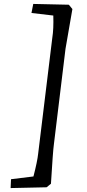

<svg xmlns="http://www.w3.org/2000/svg" viewBox="-20 -849 444 976"><path d="M330 -825 348 -803 313 -601 254 -116Q249 -81 239 85L217 103L34 107L36 62L150 48Q170 -29 174 -68L246 -658Q253 -701 251 -770L140 -783L149 -829Z"/></svg>

Font: Andada Pro Medium
Style: Italic
Weight: 500
Italic angle: -7°
Designer: Carolina Giovagnoli
Foundry: Huerta Tipografica
Version: Version 3.005; ttfautohint (v1.8.4)